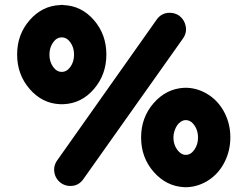

<svg xmlns="http://www.w3.org/2000/svg" viewBox="-20 -776 1028 796"><path d="M233 -17Q210 -34 205.5 -61Q201 -88 217 -111L629 -694Q649 -723 684 -723Q705 -723 723 -711Q745 -694 750 -667Q755 -640 739 -617L326 -34Q306 -5 272 -5Q250 -5 233 -17ZM758 -412Q806 -409 847 -381.5Q888 -354 911.5 -307.5Q935 -261 935 -206.5Q935 -152 911.5 -105Q888 -58 847 -30.5Q806 -3 758 0Q754 0 750.5 0Q747 0 743 0Q669 -4 617 -63.5Q565 -123 565 -206Q565 -289 617 -348.5Q669 -408 743 -412Q747 -412 750.5 -412Q754 -412 758 -412ZM750 -278Q740 -278 730.5 -272Q721 -266 714.5 -256.5Q708 -247 703.5 -233.5Q699 -220 699 -206Q699 -177 714.5 -155.5Q730 -134 750.5 -134Q771 -134 786 -155.5Q801 -177 801 -206Q801 -235 786 -256.5Q771 -278 750 -278ZM229 -344Q155 -347 103 -407Q51 -467 51 -550Q51 -633 103 -692.5Q155 -752 229 -755Q233 -756 236.5 -756Q240 -756 243 -755Q250 -754 256 -753Q265 -750 274 -744Q284 -737 292 -726Q284 -737 274 -744Q265 -750 256 -753Q250 -754 243 -755Q318 -752 369.5 -692.5Q421 -633 421 -550Q421 -467 369.5 -407Q318 -347 243 -344Q240 -344 236 -344Q233 -344 229 -344Q203 -347 186 -366Q169 -385 169 -411Q169 -385 186 -366Q203 -347 229 -344ZM272 -600Q257 -621 236 -621Q215 -621 200 -600Q185 -579 185 -549.5Q185 -520 200 -499Q215 -478 236 -478Q257 -478 272 -499Q287 -520 287 -549.5Q287 -579 272 -600ZM303 -411Q303 -417 301.5 -424Q300 -431 298 -437Q300 -431 302 -424Q303 -417 303 -411Z"/></svg>

Font: Multiround Pro
Style: Regular
Weight: 400
Designer: Ivan Filipov, Sasha Pavljenko
Version: Version 1.005;Fontself Maker 3.5.4